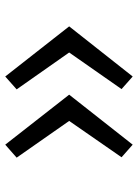

<svg xmlns="http://www.w3.org/2000/svg" viewBox="79 -637 509 707"><g transform="rotate(90 333.5 -283.5)"><path d="M328.6 -283.7 512.7 -517.6 559.1 -476.6 425.3 -283.7 560.5 -90.3 512.7 -48.3ZM261.7 -48.3 77.1 -283.7 261.7 -517.6 308.1 -476.6 173.3 -283.7 309.1 -90.3Z"/></g></svg>

Font: Duru Sans
Style: Regular
Weight: 400
Designer: Onur Yazõcõgil
Foundry: Onur Yazõcõgil
Version: Version 1.002